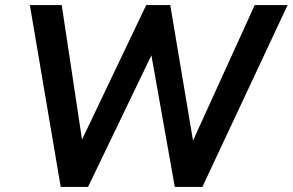

<svg xmlns="http://www.w3.org/2000/svg" viewBox="-20 -739 1157 759"><path d="M220 0 98 -719H224L310 -149H286L558 -719H653L749 -148H727L987 -719H1117L780 0H671L575 -540H588L328 0Z"/></svg>

Font: Nunitoga
Style: Bold Italic
Weight: 700
Italic angle: -9°
Designer: Vernon Adams
Foundry: Vernon Adams
Version: Version 1.0